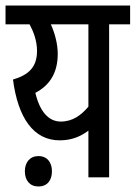

<svg xmlns="http://www.w3.org/2000/svg" viewBox="-20 -642 491 695"><path d="M451 -622H0V-554H87C100 -530 114 -496 114 -458C114 -399 84 -371 27 -354C45 -216 101 -134 196 -134C241 -134 273 -149 300 -169V0H375V-554H451ZM108 -306C158 -332 189 -376 189 -447C189 -482 179 -521 164 -554H300V-256C274 -225 243 -202 200 -202C156 -202 124 -238 108 -306ZM70 -22C70 11 88 33 119 33C151 33 168 11 168 -22C168 -54 151 -77 119 -77C88 -77 70 -54 70 -22Z"/></svg>

Font: Noto Sans ExtraCondensed
Style: Italic
Weight: 400
Width: 2
Italic angle: -12°
Designer: Monotype Design Team
Foundry: Monotype Imaging Inc.
Version: Version 2.013